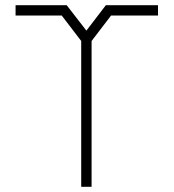

<svg xmlns="http://www.w3.org/2000/svg" viewBox="-20 -720 669 740"><path d="M408 -660 333 -562V0H293V-562L218 -660H40V-700H237L313 -602L388 -700H589V-660Z"/></svg>

Font: Turret Road Light
Style: Regular
Weight: 300
Designer: Noponies
Foundry: Noponies
Version: Version 1.001; ttfautohint (v1.8)